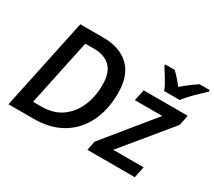

<svg xmlns="http://www.w3.org/2000/svg" viewBox="-141 -1034 1450 1303"><g transform="rotate(30 584.5 -383.0)"><path d="M34.2 0 185.1 -713.9H364.7Q495.1 -713.9 568.1 -644.3Q641.1 -574.7 641.1 -436.5Q641.1 -307.6 593.5 -209.2Q545.9 -110.8 454.3 -55.4Q362.8 0 230.5 0ZM170.4 -98.1H236.3Q330.6 -98.1 394 -143.8Q457.5 -189.5 489.5 -265.4Q521.5 -341.3 521.5 -433.1Q521.5 -528.3 475.8 -572.5Q430.2 -616.7 352.5 -616.7H280.3ZM652.8 0 667 -71.8 978 -453.1H763.2L781.7 -540.5H1127.4L1110.4 -459.5L804.7 -87.9H1042.5L1024.4 0ZM904.8 -606Q890.6 -642.6 865.5 -683.3Q840.3 -724.1 820.8 -753.9V-766.1H894Q912.6 -750 933.6 -725.8Q954.6 -701.7 972.7 -677.7Q1032.7 -729 1089.4 -766.1H1169.4L1168.9 -753.9Q1150.4 -736.3 1122.8 -710.2Q1095.2 -684.1 1068.8 -656Q1042.5 -627.9 1026.4 -606Z"/></g></svg>

Font: Open Sans SemiBold
Style: Italic
Weight: 600
Italic angle: -12°
Designer: Monotype Design Team
Foundry: Monotype Imaging Inc.
Version: Version 3.003; ttfautohint (v1.8.4)